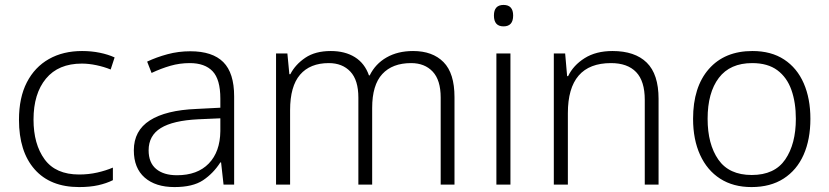

<svg xmlns="http://www.w3.org/2000/svg" viewBox="-20 -842 3365 779"><path d="M301 -83Q184 -83 120.5 -155Q57 -227 57 -356Q57 -446 89 -508Q121 -570 178.5 -602.5Q236 -635 313 -635Q351 -635 385 -628Q419 -621 445 -609L429 -560Q402 -571 371 -577.5Q340 -584 312 -584Q217 -584 166.5 -523Q116 -462 116 -357Q116 -257 161 -195.5Q206 -134 301 -134Q340 -134 375 -142Q410 -150 438 -162V-111Q412 -98 378.5 -90.5Q345 -83 301 -83Z M752 -634Q842 -634 886 -590Q930 -546 930 -451V-93H887L877 -183H874Q845 -138 803.5 -110.5Q762 -83 688 -83Q611 -83 567 -121.5Q523 -160 523 -232Q523 -312 588 -353.5Q653 -395 777 -400L874 -405V-442Q874 -520 842.5 -553Q811 -586 750 -586Q709 -586 671 -575Q633 -564 595 -546L577 -592Q615 -610 659.5 -622Q704 -634 752 -634ZM784 -358Q682 -353 632.5 -322.5Q583 -292 583 -232Q583 -182 613.5 -156.5Q644 -131 698 -131Q781 -131 827 -178.5Q873 -226 874 -310V-362Z M1656 -635Q1735 -635 1779.5 -590Q1824 -545 1824 -448V-93H1768V-446Q1768 -517 1735.5 -551.5Q1703 -586 1648 -586Q1572 -586 1531 -541.5Q1490 -497 1490 -404V-93H1434V-446Q1434 -517 1401.5 -551.5Q1369 -586 1314 -586Q1238 -586 1197.5 -539Q1157 -492 1157 -395V-93H1100V-625H1146L1154 -541H1158Q1178 -580 1218.5 -607.5Q1259 -635 1322 -635Q1380 -635 1420 -610Q1460 -585 1477 -536H1480Q1503 -583 1548.5 -609Q1594 -635 1656 -635Z M2023 -822Q2062 -822 2062 -779Q2062 -735 2023 -735Q1984 -735 1984 -779Q1984 -822 2023 -822ZM2051 -625V-93H1994V-625Z M2465 -635Q2556 -635 2604 -588Q2652 -541 2652 -441V-93H2596V-437Q2596 -513 2561 -549.5Q2526 -586 2459 -586Q2284 -586 2284 -383V-93H2227V-625H2273L2281 -533H2285Q2306 -577 2352 -606Q2398 -635 2465 -635Z M3268 -360Q3268 -276 3240.5 -214Q3213 -152 3159.5 -117.5Q3106 -83 3029 -83Q2955 -83 2902 -117Q2849 -151 2820.5 -213.5Q2792 -276 2792 -360Q2792 -489 2856 -562Q2920 -635 3033 -635Q3109 -635 3161.5 -600.5Q3214 -566 3241 -504Q3268 -442 3268 -360ZM2851 -360Q2851 -257 2894.5 -194.5Q2938 -132 3030 -132Q3123 -132 3166 -195Q3209 -258 3209 -360Q3209 -426 3191 -477Q3173 -528 3134 -557Q3095 -586 3032 -586Q2942 -586 2896.5 -526Q2851 -466 2851 -360Z"/></svg>

Font: Noto Sans Kannada UI Light
Style: Regular
Weight: 300
Designer: Jelle Bosma - Monotype Design Team
Foundry: Monotype Imaging Inc.
Version: Version 2.005; ttfautohint (v1.8.4.7-5d5b)